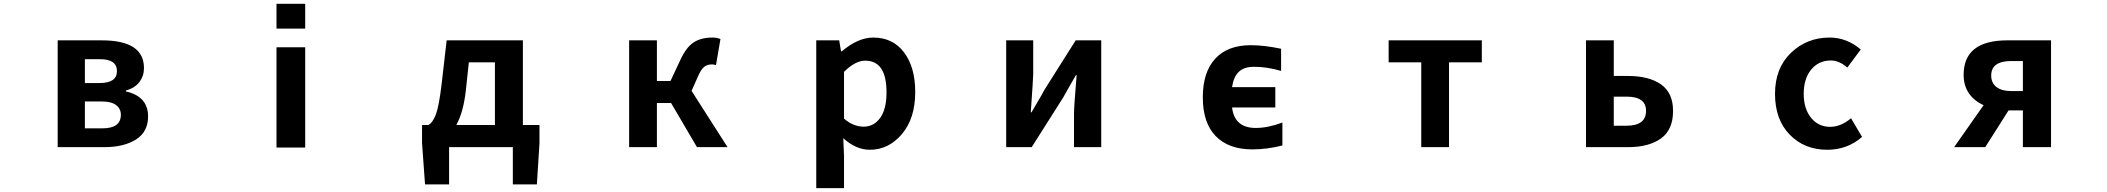

<svg xmlns="http://www.w3.org/2000/svg" viewBox="-20 -771 11040 1006"><path d="M282.2 0V-559.6H513.7Q734.4 -559.6 734.4 -414.1Q734.4 -373 710.4 -341.3Q686.5 -309.6 639.6 -296.9V-292Q755.9 -265.6 755.9 -161.1Q755.9 -80.1 692.4 -40Q628.9 0 526.4 0ZM424.8 -335.9H502Q592.8 -335.9 592.8 -398.4Q592.8 -460.9 503.9 -460.9H424.8ZM424.8 -98.6H517.6Q613.3 -98.6 613.3 -169.9Q613.3 -201.2 588.4 -220.2Q563.5 -239.3 513.7 -239.3H424.8Z M1428.7 -621.1V-751H1579.1V-621.1ZM1428.7 2V-523.4H1579.1V2Z M2436.5 -444.3 2420.9 -297.9Q2408.2 -183.6 2371.1 -116.2H2573.2V-444.3ZM2719.7 -116.2H2806.6V-19.5L2793 195.3H2667V0H2333V195.3H2207L2191.4 -19.5V-116.2H2224.6Q2248 -128.9 2264.2 -172.4Q2280.3 -215.8 2293.9 -330.1L2320.3 -559.6H2719.7Z M3603.5 -294.9 3792 0H3631.8L3496.1 -231.4H3421.9V0H3276.4V-559.6H3421.9V-346.7H3493.2L3543.9 -455.1Q3575.2 -523.4 3614.3 -548.8Q3653.3 -574.2 3712.9 -574.2Q3736.3 -574.2 3754.9 -566.4L3731.4 -429.7Q3719.7 -433.6 3710.9 -433.6Q3686.5 -433.6 3670.4 -421.4Q3654.3 -409.2 3637.7 -372.1Z M4256.8 214.8V-559.6H4377L4386.7 -502H4390.6Q4475.6 -574.2 4555.7 -574.2Q4658.2 -574.2 4716.8 -496.6Q4775.4 -418.9 4775.4 -289.1Q4775.4 -150.4 4705.6 -68.4Q4635.7 13.7 4538.1 13.7Q4464.8 13.7 4398.4 -46.9L4402.3 44.9V214.8ZM4625 -287.1Q4625 -453.1 4513.7 -453.1Q4460.9 -453.1 4402.3 -394.5V-149.4Q4451.2 -107.4 4504.9 -107.4Q4558.6 -107.4 4591.8 -153.3Q4625 -199.2 4625 -287.1Z M5252 0V-559.6H5393.6V-382.8Q5393.6 -363.3 5380.9 -182.6H5384.8Q5389.6 -192.4 5416 -236.3Q5442.4 -280.3 5452.1 -299.8L5616.2 -559.6H5750V0H5607.4V-175.8Q5607.4 -212.9 5621.1 -377H5617.2Q5611.3 -366.2 5585.4 -321.8Q5559.6 -277.3 5549.8 -258.8L5385.7 0Z M6533.2 -534.2Q6603.5 -534.2 6692.4 -515.6V-399.4Q6615.2 -421.9 6548.8 -420.9Q6498 -420.9 6470.7 -394.5Q6443.4 -368.2 6435.5 -314.5H6662.1V-208H6435.5Q6448.2 -100.6 6559.6 -100.6Q6624 -100.6 6699.2 -128.9V-8.8Q6619.1 11.7 6542 11.7Q6417 11.7 6349.6 -58.1Q6282.2 -127.9 6282.2 -260.7Q6282.2 -392.6 6347.2 -463.4Q6412.1 -534.2 6533.2 -534.2Z M7426.8 0V-444.3H7255.9V-559.6H7744.1V-444.3H7572.3V0Z M8290 0V-559.6H8435.5V-373H8510.7Q8619.1 -373 8682.6 -329.1Q8746.1 -285.2 8746.1 -189.5Q8746.1 -90.8 8682.6 -45.4Q8619.1 0 8510.7 0ZM8435.5 -112.3H8502.9Q8604.5 -112.3 8604.5 -190.4Q8604.5 -264.6 8502.9 -264.6H8435.5Z M9553.7 13.7Q9434.6 13.7 9357.4 -65.4Q9280.3 -144.5 9280.3 -279.3Q9280.3 -414.1 9363.8 -494.1Q9447.3 -574.2 9566.4 -574.2Q9656.2 -574.2 9729.5 -511.7L9659.2 -417Q9616.2 -454.1 9573.2 -454.1Q9508.8 -454.1 9469.7 -406.2Q9430.7 -358.4 9430.7 -279.3Q9430.7 -201.2 9469.2 -153.8Q9507.8 -106.4 9569.3 -106.4Q9625 -106.4 9678.7 -151.4L9736.3 -53.7Q9660.2 13.7 9553.7 13.7Z M10579.1 -293.9V-451.2H10517.6Q10413.1 -451.2 10413.1 -375Q10413.1 -336.9 10440.4 -315.4Q10467.8 -293.9 10517.6 -293.9ZM10498 -559.6H10726.6V0H10579.1V-192.4H10505.9H10503.9L10381.8 0H10218.8L10373 -219.7Q10268.6 -269.5 10268.6 -378.9Q10268.6 -559.6 10498 -559.6Z"/></svg>

Font: GenEi Gothic M Regular
Style: Bold
Weight: 700
Designer: o_tamon (Modified); [Source Han Sans]
Ryoko NISHIZUKA  (kana & ideographs); Paul D. Hunt (Latin, Greek & Cyrillic); Wenl
Version: Version 1.1a;Original Version 1.004